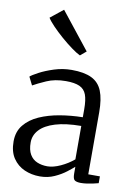

<svg xmlns="http://www.w3.org/2000/svg" viewBox="-95 -926 709 999"><g transform="rotate(10 259.0 -427.0)"><path d="M186.5 11Q142.5 11 105 -5.5Q67.5 -22 44.2 -56.5Q21 -91 21 -145Q21 -197 49.8 -232.2Q78.5 -267.5 126.5 -288.8Q174.5 -310 233.5 -320Q292.5 -330 354 -331V-373.5Q354 -422.5 343.8 -450Q333.5 -477.5 307.8 -489.2Q282 -501 235.5 -501Q177.5 -501 133.5 -481.5Q89.5 -462 65 -448L43.5 -491Q53 -500 85.2 -517.2Q117.5 -534.5 162.5 -549Q207.5 -563.5 255 -563.5Q321 -563.5 360.2 -544.5Q399.5 -525.5 416.5 -483.2Q433.5 -441 433.5 -371.5V-43.5H495V-7.5Q484 -4.5 468.2 -1Q452.5 2.5 435.2 5Q418 7.5 403 7.5Q381.5 7.5 371 0.8Q360.5 -6 360.5 -34.5V-70.5Q348.5 -59.5 323.2 -40Q298 -20.5 263.2 -4.8Q228.5 11 186.5 11ZM216 -47.5Q247 -47.5 285.5 -65.2Q324 -83 354 -108.5V-285Q272 -284.5 217.8 -268Q163.5 -251.5 136.5 -222.2Q109.5 -193 109.5 -155Q109.5 -115.5 123.5 -91.8Q137.5 -68 161.8 -57.8Q186 -47.5 216 -47.5ZM282.5 -645.5Q264.5 -654 236.8 -674.2Q209 -694.5 179.5 -720.2Q150 -746 126.8 -770.2Q103.5 -794.5 93.5 -811L161 -865L314.5 -671.5L283.5 -645.5Z"/></g></svg>

Font: Merriweather 24pt Light
Style: Regular
Weight: 300
Designer: Eben Sorkin
Foundry: Eben Sorkin
Version: Version 2.100